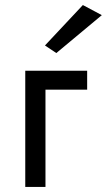

<svg xmlns="http://www.w3.org/2000/svg" viewBox="-20 -740 423 760"><path d="M203 -530 158 -560 308 -720 383 -680ZM325 -460V-385H160V0H80V-460Z"/></svg>

Font: Venryn Sans
Style: Regular
Weight: 400
Designer: Owen Earl, indestructible type* (font) & Cristiano Sobral (main changes)
Version: Version 3.600; ttfautohint (v1.8.3)